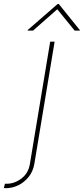

<svg xmlns="http://www.w3.org/2000/svg" viewBox="-112 -759 429 983"><path d="M144.9 -545.5H167.6L63.9 79.5Q57.5 117.9 35.3 146Q13.1 174 -17.9 189.3Q-49 204.5 -82.4 204.5Q-88.1 204.5 -92.3 203.1L-86.6 181.8H-78.1Q-37.6 181.8 -2 154.7Q33.7 127.5 41.2 79.5ZM57.1 -602.3 181.3 -711.6 270.1 -602.3H297.1L296.6 -605.1L188.9 -738.6H183.2L29.6 -605.1L30.1 -602.3Z"/></svg>

Font: Inter UI Thin
Style: Italic
Weight: 100
Italic angle: -9.39999°
Designer: Rasmus Andersson
Foundry: rsms
Version: 3.2;8d6f07862